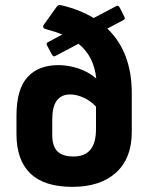

<svg xmlns="http://www.w3.org/2000/svg" viewBox="-20 -714 576 746"><path d="M261 12Q152 12 98 -40Q44 -92 44 -193V-264Q44 -367 86.5 -414Q129 -461 207 -461Q245 -461 284.5 -448Q324 -435 354 -409Q345 -496 285 -544L194 -496Q187 -492 181 -503L162 -539Q158 -546 168 -551L222 -580Q195 -591 161 -600Q141 -605 151 -619L199 -686Q204 -693 208.5 -694Q213 -695 221 -693Q291 -676 344 -644L433 -691Q440 -695 446 -683L464 -647Q468 -640 458 -635L397 -603Q445 -557 468.5 -494Q492 -431 492 -353V-201Q492 -99 431 -43.5Q370 12 261 12ZM183 -190Q183 -146 203 -126Q223 -106 266 -106Q309 -106 331 -132Q353 -158 353 -213V-300Q331 -323 304 -335Q277 -347 253 -347Q183 -347 183 -251Z"/></svg>

Font: Sofia Sans ExtraBold
Style: Regular
Weight: 800
Designer: Botio Nikoltchev, Ani Petrova
Foundry: lettersoup
Version: Version 4.101; ttfautohint (v1.8.4.7-5d5b)